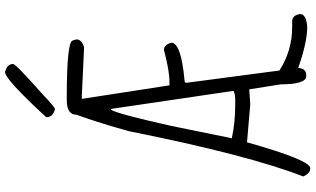

<svg xmlns="http://www.w3.org/2000/svg" viewBox="-260 -950 1228 747"><g transform="rotate(-90 353.5 -577.0)"><path d="M336.9 -930.7H351.6Q569.3 -930.7 569.3 -906.2L573.2 -893.6Q573.2 -872.1 542 -863.3L354.5 -872.1H341.8L394.5 -531.2H407.2Q452.1 -531.2 532.2 -552.7Q551.8 -552.7 560.5 -524.4Q560.5 -486.3 416 -472.7Q404.3 -472.7 404.3 -465.8L452.1 -103.5Q529.3 -53.7 622.1 -53.7H643.6Q667 -53.7 671.9 -23.4Q671.9 1 622.1 4.9Q562.5 4.9 461.9 -30.3V-26.4Q458 1 434.6 1H430.7Q398.4 1 398.4 -97.7L378.9 -220.7L320.3 -216.8L172.9 -229.5Q103.5 16.6 72.3 16.6Q51.8 16.6 40 -10.7Q123 -223.6 215.8 -687.5Q247.1 -801.8 280.3 -893.6Q280.3 -930.7 336.9 -930.7ZM191.4 -288.1Q250 -275.4 317.4 -275.4H338.9Q361.3 -275.4 373 -282.2L302.7 -758.8H299.8Q285.2 -740.2 237.3 -527.3L188.5 -288.1ZM446.3 -1170.9Q477.5 -1163.1 477.5 -1139.6Q477.5 -1128.9 360.4 -1025.4Q309.6 -976.6 301.8 -976.6Q270.5 -984.4 270.5 -1010.7Q418 -1170.9 446.3 -1170.9Z"/></g></svg>

Font: Sue Ellen Francisco 
Style: Regular
Weight: 400
Designer: Kimberly Geswein
Foundry: Kimberly Geswein
Version: Version 1.002 2007